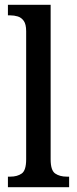

<svg xmlns="http://www.w3.org/2000/svg" viewBox="-20 -780 321 800"><path d="M13 0V-44H23Q52 -44 70.5 -57Q89 -70 89 -116V-650Q89 -679 79 -693Q69 -707 54 -711.5Q39 -716 23 -716H13V-760H191V-116Q191 -70 210 -57Q229 -44 258 -44H268V0Z"/></svg>

Font: Noto Serif Tamil Condensed Medium
Style: Italic
Weight: 500
Width: 3
Italic angle: -12°
Designer: Indian Type Foundry, Tom Grace, and the Monotype Design Team
Foundry: Monotype Imaging Inc.
Version: Version 2.003; ttfautohint (v1.8.4.7-5d5b)